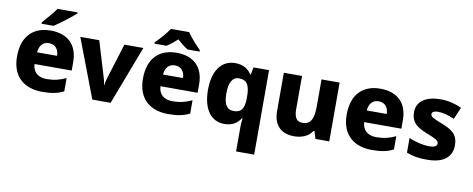

<svg xmlns="http://www.w3.org/2000/svg" viewBox="-79 -1146 4352 1766"><g transform="rotate(10 2097.5 -263.0)"><path d="M524 -756V-766H336C306 -721 248 -657 215 -620V-606H327C380 -640 481 -718 524 -756ZM310 -559C152 -559 45 -465 45 -271C45 -78 165 10 329 10C420 10 476 -3 529 -30V-154C469 -126 417 -113 348 -113C264 -113 219 -159 216 -230H563V-309C563 -473 466 -559 310 -559ZM315 -442C375 -442 406 -398 407 -340H220C226 -408 262 -442 315 -442Z M796 0H967L1176 -549H999L898 -224C893 -206 883 -175 882 -151H878C877 -174 867 -211 862 -225L764 -549H587Z M1566 -766H1395C1366 -720 1308 -656 1270 -619V-606H1382C1417 -628 1444 -651 1480 -683C1515 -651 1545 -626 1580 -606H1691V-619C1656 -654 1595 -720 1566 -766ZM1486 -559C1328 -559 1221 -465 1221 -271C1221 -78 1341 10 1505 10C1596 10 1652 -3 1705 -30V-154C1645 -126 1593 -113 1524 -113C1440 -113 1395 -159 1392 -230H1739V-309C1739 -473 1642 -559 1486 -559ZM1491 -442C1551 -442 1582 -398 1583 -340H1396C1402 -408 1438 -442 1491 -442Z M2181 11V240H2350V-549H2205L2191 -480H2187C2158 -525 2111 -559 2033 -559C1911 -559 1828 -460 1828 -274C1828 -88 1909 10 2030 10C2108 10 2154 -26 2181 -70H2187C2183 -44 2181 -15 2181 11ZM2095 -122C2030 -122 2000 -169 2000 -271C2000 -371 2030 -427 2092 -427C2170 -427 2193 -373 2193 -276V-254C2192 -166 2167 -122 2095 -122Z M3009 -549H2840V-300C2840 -187 2817 -125 2735 -125C2681 -125 2658 -163 2658 -238V-549H2488V-191C2488 -51 2568 10 2681 10C2750 10 2814 -13 2849 -69H2859L2880 0H3009Z M3389 -559C3231 -559 3124 -465 3124 -271C3124 -78 3244 10 3408 10C3499 10 3555 -3 3608 -30V-154C3548 -126 3496 -113 3427 -113C3343 -113 3298 -159 3295 -230H3642V-309C3642 -473 3545 -559 3389 -559ZM3394 -442C3454 -442 3485 -398 3486 -340H3299C3305 -408 3341 -442 3394 -442Z M4154 -165C4154 -260 4105 -299 4008 -338C3914 -375 3891 -385 3891 -411C3891 -431 3913 -442 3952 -442C3989 -442 4048 -427 4101 -403L4149 -515C4083 -544 4024 -559 3952 -559C3819 -559 3730 -505 3730 -401C3730 -310 3778 -270 3873 -231C3969 -193 3994 -181 3994 -153C3994 -128 3971 -115 3918 -115C3872 -115 3795 -130 3731 -159V-22C3790 2 3846 10 3924 10C4084 10 4154 -61 4154 -165Z"/></g></svg>

Font: Noto Sans Myanmar UI ExtraBold
Style: Regular
Weight: 800
Designer: Monotype Design Team
Foundry: Monotype Imaging Inc.
Version: Version 2.103